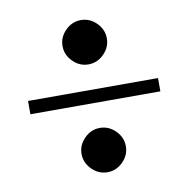

<svg xmlns="http://www.w3.org/2000/svg" viewBox="-64 -653 628 640"><g transform="rotate(-10 250.0 -332.5)"><path d="M30 -310V-355H470V-310ZM325 -150Q325 -120 302.5 -97.5Q280 -75 250 -75Q220 -75 197.5 -97.5Q175 -120 175 -150Q175 -180 197.5 -202.5Q220 -225 250 -225Q280 -225 302.5 -202.5Q325 -180 325 -150ZM325 -515Q325 -485 302.5 -462.5Q280 -440 250 -440Q220 -440 197.5 -462.5Q175 -485 175 -515Q175 -545 197.5 -567.5Q220 -590 250 -590Q280 -590 302.5 -567.5Q325 -545 325 -515Z"/></g></svg>

Font: Yeseva One
Style: Regular
Weight: 400
Designer: Jovanny Lemonad
Foundry: Jovanny Lemonad
Version: Version 2.001; ttfautohint (v0.91) -l 8 -r 50 -G 200 -x 0 -w